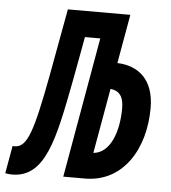

<svg xmlns="http://www.w3.org/2000/svg" viewBox="-72 -740 709 797"><g transform="rotate(5 282.5 -341.5)"><path d="M7.3 9.8C146 9.8 177.7 -153.3 224.1 -394.5C235.8 -455.1 247.6 -522 259.3 -585H323.2L220.2 0H310.5C469.2 0 556.6 -144.5 556.6 -314.9C556.6 -434.1 490.7 -486.3 402.8 -489.3L439 -693.4H178.7C162.1 -602.5 143.6 -502.4 127 -411.6C83.5 -181.2 61.5 -108.9 8.8 -107.9C5.9 -107.9 2.4 -107.9 -0.5 -108.4L-21 6.8C-11.2 8.8 -1 9.8 7.3 9.8ZM335.9 -108.9 383.8 -379.9C418.5 -376.5 439 -355 439 -304.7C439 -207.5 407.2 -115.7 335.9 -108.9Z"/></g></svg>

Font: Cascadia Code SemiBold
Style: Italic
Weight: 600
Italic angle: -10°
Monospace: yes
Designer: Aaron Bell
Foundry: Saja Typeworks
Version: Version 2404.023